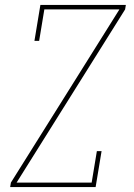

<svg xmlns="http://www.w3.org/2000/svg" viewBox="-20 -755 540 775"><path d="M21 0 24 -18 462 -717H159L138 -590H119L143 -735H488L485 -717L47 -18H350L371 -145H390L366 0Z"/></svg>

Font: Iosevka Slab Thin Oblique
Style: Regular
Weight: 100
Italic angle: -9°
Monospace: yes
Designer: Belleve Invis
Foundry: Belleve Invis
Version: Version 11.1.0; ttfautohint (v1.8.3)